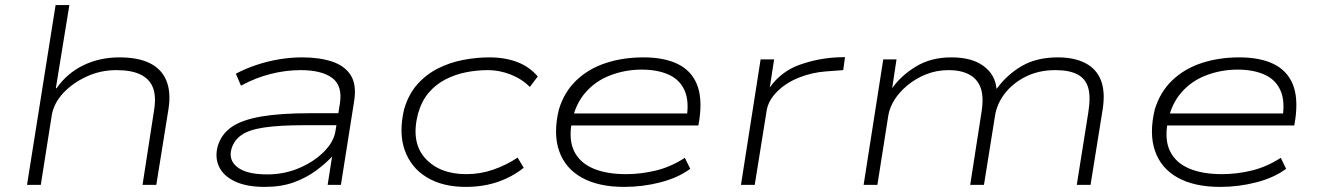

<svg xmlns="http://www.w3.org/2000/svg" viewBox="-20 -725 5177 753"><path d="M86 0 198 -705H252L199 -379H202Q243 -438 307 -469Q371 -500 448 -500Q521 -500 567 -477.5Q613 -455 632 -410Q651 -365 641 -299L593 0H539L584 -291Q593 -345 580.5 -379.5Q568 -414 532.5 -432Q497 -450 436 -450Q374 -450 319 -424.5Q264 -399 227.5 -359.5Q191 -320 183 -273L140 0Z M1018 8Q947 8 901.5 -13.5Q856 -35 839 -71.5Q822 -108 834 -152Q848 -199 888.5 -227Q929 -255 1004.5 -268Q1080 -281 1197 -281H1323L1315 -234H1176Q1076 -234 1016 -225Q956 -216 927 -195.5Q898 -175 888 -142Q875 -97 911.5 -69Q948 -41 1028 -41Q1095 -41 1153.5 -66Q1212 -91 1251 -130.5Q1290 -170 1296 -213L1313 -319Q1324 -389 1282.5 -419.5Q1241 -450 1159 -450Q1101 -450 1041.5 -435Q982 -420 925 -389L905 -436Q943 -456 986.5 -470.5Q1030 -485 1075.5 -492.5Q1121 -500 1164 -500Q1233 -500 1282.5 -483.5Q1332 -467 1355.5 -430Q1379 -393 1369 -329L1317 0H1265L1283 -115L1287 -116Q1260 -86 1221 -57Q1182 -28 1132.5 -10Q1083 8 1018 8Z M1807 8Q1716 8 1654 -29.5Q1592 -67 1567.5 -135.5Q1543 -204 1565 -297Q1582 -355 1616.5 -394Q1651 -433 1697.5 -456.5Q1744 -480 1796.5 -490Q1849 -500 1899 -500Q1961 -500 2009 -481.5Q2057 -463 2089 -425L2058 -384Q2026 -416 1982 -433Q1938 -450 1894 -450Q1850 -450 1807.5 -441.5Q1765 -433 1727 -413.5Q1689 -394 1661 -361Q1633 -328 1619 -278Q1591 -167 1647.5 -104.5Q1704 -42 1809 -42Q1864 -42 1915.5 -60Q1967 -78 2010 -107L2034 -67Q2004 -43 1968 -26Q1932 -9 1892 -0.5Q1852 8 1807 8Z M2428 8Q2328 8 2262.5 -28Q2197 -64 2173 -132.5Q2149 -201 2172 -296Q2193 -365 2241 -410.5Q2289 -456 2356.5 -478Q2424 -500 2503 -500Q2584 -500 2637 -474.5Q2690 -449 2712.5 -396Q2735 -343 2723 -257L2719 -233H2198L2205 -280H2703L2672 -258Q2684 -327 2665 -370Q2646 -413 2602 -432.5Q2558 -452 2497 -452Q2433 -452 2374.5 -430Q2316 -408 2276 -362Q2236 -316 2223 -247L2222 -242Q2210 -175 2232.5 -130.5Q2255 -86 2307 -64Q2359 -42 2436 -42Q2493 -42 2551.5 -56Q2610 -70 2666 -106L2687 -63Q2640 -28 2570.5 -10Q2501 8 2428 8Z M2886 0 2963 -492H3016L2999 -382Q3044 -445 3115 -470.5Q3186 -496 3261 -500L3294 -501L3287 -450L3220 -445Q3164 -441 3113 -420.5Q3062 -400 3028 -366Q2994 -332 2987 -293L2940 0Z M3367 0 3444 -492H3496L3479 -379Q3513 -428 3572 -464Q3631 -500 3711 -500Q3792 -500 3837.5 -466Q3883 -432 3888 -378L3889 -377Q3930 -433 3988 -466.5Q4046 -500 4129 -500Q4193 -500 4236.5 -477.5Q4280 -455 4297.5 -410.5Q4315 -366 4305 -299L4257 0H4203L4248 -283Q4258 -344 4248 -380Q4238 -416 4206 -433Q4174 -450 4119 -450Q4054 -450 4003 -424.5Q3952 -399 3920.5 -358Q3889 -317 3882 -269L3839 0H3785L3829 -283Q3839 -343 3826.5 -379Q3814 -415 3781.5 -432.5Q3749 -450 3701 -450Q3653 -450 3612 -433.5Q3571 -417 3539 -390.5Q3507 -364 3488 -333.5Q3469 -303 3464 -273L3421 0Z M4765 8Q4665 8 4599.5 -28Q4534 -64 4510 -132.5Q4486 -201 4509 -296Q4530 -365 4578 -410.5Q4626 -456 4693.5 -478Q4761 -500 4840 -500Q4921 -500 4974 -474.5Q5027 -449 5049.5 -396Q5072 -343 5060 -257L5056 -233H4535L4542 -280H5040L5009 -258Q5021 -327 5002 -370Q4983 -413 4939 -432.5Q4895 -452 4834 -452Q4770 -452 4711.5 -430Q4653 -408 4613 -362Q4573 -316 4560 -247L4559 -242Q4547 -175 4569.5 -130.5Q4592 -86 4644 -64Q4696 -42 4773 -42Q4830 -42 4888.5 -56Q4947 -70 5003 -106L5024 -63Q4977 -28 4907.5 -10Q4838 8 4765 8Z"/></svg>

Font: Nunito Sans 7pt Expanded ExtraLight
Style: Italic
Weight: 250
Width: 7
Italic angle: -9°
Designer: Vernon Adams
Foundry: Vernon Adams
Version: Version 3.101;gftools[0.9.27]